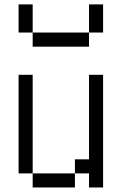

<svg xmlns="http://www.w3.org/2000/svg" viewBox="-20 -832 540 852"><path d="M125 -62.5V0H312.5V-62.5ZM125 -62.5V-500H62.5V-62.5ZM375 -62.5V0H437.5Q437.5 0 437.5 -500H375Q375 -500 375 -125H312.5V-62.5ZM125 -687.5V-625H375V-687.5ZM125 -687.5Q125 -687.5 125 -812.5H62.5Q62.5 -812.5 62.5 -687.5ZM375 -687.5H437.5Q437.5 -687.5 437.5 -812.5H375Q375 -812.5 375 -687.5Z"/></svg>

Font: UnifontExMono
Style: Regular
Weight: 500
Version: Version 15.0.06